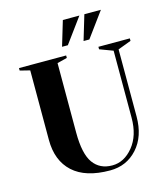

<svg xmlns="http://www.w3.org/2000/svg" viewBox="-131 -1006 973 1121"><g transform="rotate(-15 355.0 -445.0)"><path d="M595 -250V-655L515 -685V-700H705V-685L625 -655V-250Q625 -129 560 -57Q495 15 395 15Q247 15 171 -54.5Q95 -124 95 -250V-670L35 -685V-700H320V-685L260 -670V-250Q260 -121 300 -65.5Q340 -10 415 -10Q487 -10 541 -76Q595 -142 595 -250ZM355 -905H455L345 -755H310ZM485 -905H585L475 -755H440Z"/></g></svg>

Font: Yeseva One
Style: Regular
Weight: 400
Designer: Jovanny Lemonad
Foundry: Jovanny Lemonad
Version: Version 2.000